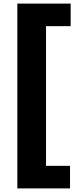

<svg xmlns="http://www.w3.org/2000/svg" viewBox="-20 -828 413 1068"><path d="M76.5 220V-808H373V-682.5H236V94.5H369.5V220Z"/></svg>

Font: Encode Sans
Style: Bold
Weight: 700
Designer: Multiple Designers
Foundry: Impallari Type
Version: Version 3.002; ttfautohint (v1.8.3) -l 8 -r 50 -G 200 -x 14 